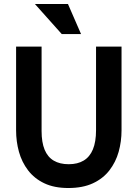

<svg xmlns="http://www.w3.org/2000/svg" viewBox="-20 -934 691 964"><path d="M321.2 -914 387 -762.8H290.2L155.2 -914ZM60.8 -279.5V-700H188.8V-276.2Q188.8 -219.2 204.1 -182.2Q219.5 -145.2 250 -127.4Q280.5 -109.5 325 -109.5Q369.8 -109.5 400.2 -127.9Q430.8 -146.2 446.5 -184.1Q462.2 -222 462.2 -280.2V-700H590.2V-279.5Q590.2 -223.8 575.8 -171.9Q561.2 -120 529.4 -78.8Q497.5 -37.5 446.6 -13.8Q395.8 10 323 10Q252.2 10 202.4 -13.8Q152.5 -37.5 121 -78.8Q89.5 -120 75.1 -171.9Q60.8 -223.8 60.8 -279.5Z"/></svg>

Font: Haskoy
Style: Regular
Weight: 400
Designer: Ertekin Erdin
Foundry: Ertekin Erdin
Version: Version 1.500